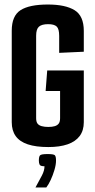

<svg xmlns="http://www.w3.org/2000/svg" viewBox="-20 -645 420 850"><path d="M194 6Q139 6 103 -6Q67 -18 49.5 -42.5Q32 -67 32 -104V-509Q32 -575 71 -600Q110 -625 192 -625Q269 -625 310 -600Q351 -575 351 -508V-416L242 -411V-486Q242 -517 231 -527.5Q220 -538 193 -538Q165 -538 152.5 -527Q140 -516 140 -487V-122Q140 -106 146 -98Q152 -90 164.5 -86.5Q177 -83 194 -83Q211 -83 222.5 -86.5Q234 -90 240 -98Q246 -106 246 -122V-242H182L189 -333H351V-104Q351 -67 332.5 -42.5Q314 -18 279 -6Q244 6 194 6ZM137 185Q154 154 165.5 132Q177 110 177 91Q159 91 155.5 84Q152 77 152 66Q152 49 157 43Q162 37 191 37Q218 37 223 42.5Q228 48 228 66Q228 84 221 107.5Q214 131 204.5 151.5Q195 172 185 185Z"/></svg>

Font: Smooch Sans Thin
Style: Bold
Weight: 700
Version: Version 1.010